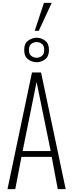

<svg xmlns="http://www.w3.org/2000/svg" viewBox="-20 -1313 508 1333"><path d="M32 0 202 -810H265L436 0H381L339 -224H129L86 0ZM137 -264H332L234 -744ZM234 -881Q203 -881 175.5 -901Q148 -921 148 -966Q148 -1011 175.5 -1031Q203 -1051 234 -1051Q266 -1051 293 -1031Q320 -1011 320 -966Q320 -921 293 -901Q266 -881 234 -881ZM234 -912Q254 -912 270.5 -924.5Q287 -937 287 -966Q287 -996 270.5 -1008.5Q254 -1021 234 -1021Q214 -1021 197.5 -1008.5Q181 -996 181 -966Q181 -937 197.5 -924.5Q214 -912 234 -912ZM221 -1099 285 -1293H339L249 -1099Z"/></svg>

Font: Oswald ExtraLight
Style: Regular
Weight: 250
Designer: Vernon Adams
Foundry: Vernon Adams
Version: Version 4.100; ttfautohint (v1.8.1.43-b0c9)